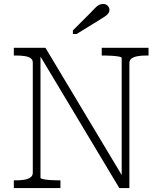

<svg xmlns="http://www.w3.org/2000/svg" viewBox="-20 -952 823 972"><path d="M50 0V-39H61Q86 -39 105 -42.5Q124 -46 135 -54.5Q146 -63 146 -77V-635Q146 -650 135 -657.5Q124 -665 105 -668Q86 -671 61 -671H50V-710H210L605 -51L596 -47V-658Q596 -663 582.5 -665.5Q569 -668 549 -669.5Q529 -671 509 -671H495V-710H732V-671H720Q696 -671 676.5 -667.5Q657 -664 646 -656Q635 -648 635 -633V0H584L168 -694L185 -689V-52Q185 -48 199 -45Q213 -42 233.5 -40.5Q254 -39 272 -39H286V0ZM437 -886 349 -798V-780H368L485 -852Q500 -861 511 -868.5Q522 -876 528 -884Q534 -892 534 -902Q534 -914 525 -923Q516 -932 502 -932Q490 -932 479.5 -926Q469 -920 459.5 -909.5Q450 -899 437 -886Z"/></svg>

Font: Roboto Serif Thin
Style: Regular
Weight: 250
Designer: Greg Gazdowicz
Foundry: Commercial Type
Version: Version 1.004